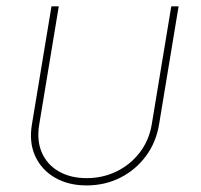

<svg xmlns="http://www.w3.org/2000/svg" viewBox="-20 -562 618 590"><path d="M246.1 7.8Q190.4 7.8 149.2 -15.9Q107.9 -39.6 88.4 -81.8Q68.8 -124 78.1 -179.7L138.2 -542.5H160.6L100.6 -179.7Q92.3 -130.4 108.6 -93Q125 -55.7 160.9 -35.2Q196.8 -14.6 246.1 -14.6Q295.9 -14.6 338.1 -35.2Q380.4 -55.7 409.2 -93Q438 -130.4 446.3 -179.7L506.3 -542.5H528.8L468.8 -179.7Q459.5 -124 428 -81.8Q396.5 -39.6 349.4 -15.9Q302.2 7.8 246.1 7.8Z"/></svg>

Font: Inter 16pt Thin
Style: Italic
Weight: 250
Italic angle: -9.3988°
Version: Version 4.001;git-66647c0bb